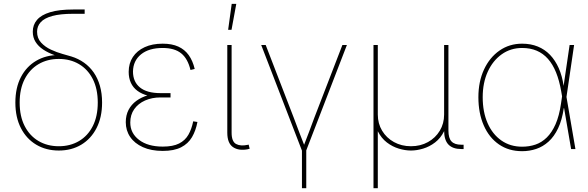

<svg xmlns="http://www.w3.org/2000/svg" viewBox="-20 -777 3066 1001"><path d="M286.6 7.8Q220.2 7.8 168.9 -22.7Q117.7 -53.2 88.9 -109.4Q60.1 -165.5 60.1 -242.2Q60.1 -319.3 88.9 -374.8Q117.7 -430.2 168.9 -460.2Q220.2 -490.2 286.6 -490.2L340.3 -467.3Q299.8 -477.1 265.4 -489.3Q231 -501.5 205.3 -518.6Q179.7 -535.6 165.3 -558.6Q150.9 -581.5 150.9 -611.8Q150.9 -647.5 172.9 -673.3Q194.8 -699.2 241.5 -713.4Q288.1 -727.5 361.8 -727.5H421.4V-705.1H361.8Q293.9 -705.1 252.4 -693.6Q210.9 -682.1 192.1 -661.1Q173.3 -640.1 173.3 -611.8Q173.3 -577.6 194.3 -554.9Q215.3 -532.2 245.8 -518.1Q276.4 -503.9 305.9 -495.8Q335.4 -487.8 352.5 -482.4Q388.7 -471.2 418.2 -450.2Q447.8 -429.2 468.8 -398.9Q489.7 -368.7 501 -329.3Q512.2 -290 512.2 -242.2Q512.2 -165.5 483.4 -109.4Q454.6 -53.2 403.8 -22.7Q353 7.8 286.6 7.8ZM286.6 -14.6Q346.2 -14.6 392.1 -41.7Q438 -68.8 463.9 -119.9Q489.7 -170.9 489.7 -242.2Q489.7 -313.5 463.9 -364.5Q438 -415.5 392.1 -442.6Q346.2 -469.7 286.6 -469.7Q227.1 -469.7 180.9 -442.6Q134.8 -415.5 108.6 -364.5Q82.5 -313.5 82.5 -242.2Q82.5 -170.9 108.6 -119.9Q134.8 -68.8 180.9 -41.7Q227.1 -14.6 286.6 -14.6Z M828.6 9.8Q768.1 9.8 724.9 -9.8Q681.6 -29.3 658.7 -63Q635.7 -96.7 635.7 -140.1Q635.7 -175.8 650.1 -203.9Q664.6 -231.9 690.9 -251.2Q717.3 -270.5 752.9 -280.8Q788.6 -291 831.1 -291H869.1V-269H816.4Q772.5 -269 736.6 -253.2Q700.7 -237.3 679.9 -208Q659.2 -178.7 659.2 -138.2Q659.2 -82.5 705.1 -47.6Q751 -12.7 828.6 -12.7Q881.8 -12.7 913.6 -28.8Q945.3 -44.9 962.2 -74.5Q979 -104 987.3 -144.5L1009.3 -141.1Q1001 -96.2 981 -62Q960.9 -27.8 924.1 -9Q887.2 9.8 828.6 9.8ZM830.6 -269Q786.6 -269 752.9 -277.8Q719.2 -286.6 696.5 -303.5Q673.8 -320.3 662.4 -345.2Q650.9 -370.1 650.9 -402.3Q650.9 -446.8 672.6 -479.7Q694.3 -512.7 734.1 -531Q773.9 -549.3 828.1 -549.3Q876 -549.3 909.4 -534.2Q942.9 -519 963.9 -489.7Q984.9 -460.4 995.1 -417.5L973.1 -412.1Q959 -471.2 924.6 -499Q890.1 -526.9 828.1 -526.9Q756.3 -526.9 715.3 -493.7Q674.3 -460.4 673.3 -404.3Q673.3 -350.6 709.7 -321Q746.1 -291.5 816.4 -291.5H869.1V-269Z M1272.5 1Q1224.6 10.3 1194.8 -10Q1165 -30.3 1165 -85.4V-542.5H1187.5V-85.4Q1187.5 -39.1 1210.7 -26.4Q1233.9 -13.7 1272 -22Q1274.4 -22.9 1273.9 -22.7Q1273.4 -22.5 1276.4 -22.9L1281.7 -1.5Q1279.3 -1 1277.1 -0.5Q1274.9 0 1272.5 1ZM1169.4 -621.6 1188 -756.8H1211.9L1187 -621.6Z M1555.7 12.2 1341.8 -542.5H1365.2L1511.2 -164.1Q1525.4 -127 1539.3 -89.4Q1553.2 -51.8 1568.4 -14.6H1562.5Q1577.6 -51.8 1591.3 -89.4Q1605 -127 1619.1 -164.1L1765.1 -542.5H1788.6L1574.7 12.2ZM1554.2 204.1V-3.9H1576.7V204.1Z M1927.2 204.1V-542.5H1949.7V-179.7Q1949.7 -132.8 1972.2 -95.5Q1994.6 -58.1 2033.9 -36.4Q2073.2 -14.6 2122.6 -14.6Q2172.4 -14.6 2211.4 -36.4Q2250.5 -58.1 2272.9 -95.5Q2295.4 -132.8 2295.4 -179.7V-542.5H2317.9V-96.7Q2317.9 -56.6 2334 -39.6Q2350.1 -22.5 2385.3 -22.5H2397V0H2385.3Q2340.3 0 2317.9 -23.4Q2295.4 -46.9 2295.4 -96.7V-179.7H2313Q2313 -127.9 2294.9 -92Q2276.9 -56.2 2248 -34.2Q2219.2 -12.2 2186 -2.2Q2152.8 7.8 2122.6 7.8Q2092.3 7.8 2059.1 -2.2Q2025.9 -12.2 1997.1 -34.2Q1968.3 -56.2 1950.2 -92Q1932.1 -127.9 1932.1 -179.7H1949.7V204.1Z M2702.1 11.2Q2632.3 11.2 2581.1 -24.2Q2529.8 -59.6 2502 -123.3Q2474.1 -187 2474.1 -270Q2474.1 -351.6 2503.4 -414.6Q2532.7 -477.5 2584.2 -513.4Q2635.7 -549.3 2702.1 -549.3Q2747.1 -549.3 2783.7 -534.4Q2820.3 -519.5 2847.7 -491Q2875 -462.4 2893.1 -421.6Q2911.1 -380.9 2918.5 -328.6H2924.3L2933.1 -272.9L2980 0H2957.5L2905.8 -301.3Q2896 -357.4 2878.9 -399.7Q2861.8 -441.9 2836.7 -470.2Q2811.5 -498.5 2778.1 -512.7Q2744.6 -526.9 2702.1 -526.9Q2642.1 -526.9 2595.7 -493.9Q2549.3 -460.9 2522.9 -403.1Q2496.6 -345.2 2496.6 -270Q2496.6 -193.4 2522 -135.3Q2547.4 -77.1 2593.8 -44.7Q2640.1 -12.2 2702.1 -12.2Q2739.3 -12.2 2771.7 -23.2Q2804.2 -34.2 2830.8 -60.3Q2857.4 -86.4 2876.5 -129.6Q2895.5 -172.9 2904.8 -236.8L2949.7 -542.5H2973.1L2933.1 -270L2925.3 -213.4H2919.4Q2910.2 -150.9 2889.6 -107.9Q2869.1 -64.9 2839.8 -38.6Q2810.5 -12.2 2775.4 -0.5Q2740.2 11.2 2702.1 11.2Z"/></svg>

Font: Inter 16pt Thin
Style: Regular
Weight: 250
Version: Version 4.001;git-66647c0bb